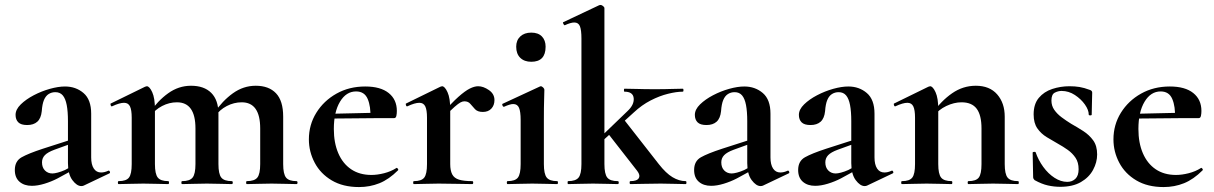

<svg xmlns="http://www.w3.org/2000/svg" viewBox="-20 -745 4912 777"><path d="M319 6Q315 8 309 8Q291 8 273 -16Q255 -40 255 -85V-255Q255 -294 250 -320Q245 -346 234 -359Q223 -372 204 -372Q189 -372 177 -364.5Q165 -357 158 -340.5Q151 -324 149 -295Q146 -266 131 -252.5Q116 -239 90 -239Q65 -239 54 -250Q43 -261 43 -280Q43 -302 64 -322.5Q85 -343 116.5 -359.5Q148 -376 182 -385.5Q216 -395 243 -395Q287 -395 318 -368.5Q349 -342 349 -285V-108Q349 -79 359.5 -63Q370 -47 389 -47Q403 -47 418 -54Q422 -56 424.5 -50.5Q427 -45 422 -43ZM109 7Q78 7 59 -9.5Q40 -26 40 -57Q40 -93 67.5 -108.5Q95 -124 153 -143L265 -179L269 -164L200 -139Q173 -129 161.5 -117Q150 -105 150 -88Q150 -67 162 -55Q174 -43 192 -43Q200 -43 213.5 -46.5Q227 -50 243 -57L298 -87L299 -70L213 -23Q188 -10 160 -1.5Q132 7 109 7Z M979 0Q976 0 976 -6Q976 -12 979 -12Q1010 -12 1021.5 -26.5Q1033 -41 1033 -81V-225Q1033 -331 958 -331Q927 -331 898 -316Q869 -301 851 -275L846 -287Q880 -337 922.5 -367.5Q965 -398 1015 -398Q1068 -398 1097 -367.5Q1126 -337 1126 -273V-81Q1126 -41 1137.5 -26.5Q1149 -12 1180 -12Q1184 -12 1184 -6Q1184 0 1180 0Q1160 0 1134 -1Q1108 -2 1079 -2Q1051 -2 1025 -1Q999 0 979 0ZM717 0Q714 0 714 -6Q714 -12 717 -12Q748 -12 759.5 -26.5Q771 -41 771 -81V-225Q771 -331 696 -331Q665 -331 636 -316Q607 -301 589 -275L584 -287Q618 -337 660.5 -367.5Q703 -398 753 -398Q806 -398 835 -369Q864 -340 864 -284V-81Q864 -41 875.5 -26.5Q887 -12 918 -12Q922 -12 922 -6Q922 0 918 0Q898 0 872 -1Q846 -2 817 -2Q789 -2 763 -1Q737 0 717 0ZM460 0Q457 0 457 -6Q457 -12 460 -12Q491 -12 502 -26.5Q513 -41 513 -81V-269Q513 -300 506 -314.5Q499 -329 482 -329Q473 -329 461 -325.5Q449 -322 434 -315Q430 -313 428 -319Q426 -325 428 -326L567 -394Q573 -396 574 -396Q585 -396 596 -372Q607 -348 607 -303V-81Q607 -41 618.5 -26.5Q630 -12 661 -12Q664 -12 664 -6Q664 0 661 0Q641 0 615 -1Q589 -2 560 -2Q532 -2 506 -1Q480 0 460 0Z M1433 12Q1368 12 1322.5 -15Q1277 -42 1253.5 -86.5Q1230 -131 1230 -181Q1230 -240 1260 -288.5Q1290 -337 1341.5 -366Q1393 -395 1458 -395Q1520 -395 1553 -368.5Q1586 -342 1586 -296Q1586 -285 1584 -276Q1582 -267 1575 -267H1479Q1481 -314 1468 -344.5Q1455 -375 1421 -375Q1381 -375 1356 -333.5Q1331 -292 1331 -223Q1331 -167 1349 -125Q1367 -83 1401 -60Q1435 -37 1483 -37Q1507 -37 1534.5 -44Q1562 -51 1584 -65Q1586 -67 1589.5 -63Q1593 -59 1591 -56Q1554 -19 1515.5 -3.5Q1477 12 1433 12ZM1296 -265 1295 -284 1514 -289V-267Z M1777 -271 1769 -284Q1808 -329 1835 -353Q1862 -377 1881 -386.5Q1900 -396 1915 -396Q1936 -396 1958.5 -380.5Q1981 -365 1981 -340Q1981 -319 1968.5 -305.5Q1956 -292 1934 -292Q1913 -292 1902.5 -303Q1892 -314 1883.5 -324.5Q1875 -335 1859 -335Q1852 -335 1843.5 -330.5Q1835 -326 1819.5 -312.5Q1804 -299 1777 -271ZM1655 0Q1652 0 1652 -6Q1652 -12 1655 -12Q1686 -12 1697 -26.5Q1708 -41 1708 -81V-269Q1708 -300 1701 -314.5Q1694 -329 1677 -329Q1668 -329 1656 -325.5Q1644 -322 1629 -315Q1625 -313 1623 -319Q1621 -325 1623 -326L1762 -394Q1768 -396 1769 -396Q1780 -396 1791 -372Q1802 -348 1802 -303V-81Q1802 -55 1810 -39.5Q1818 -24 1837.5 -18Q1857 -12 1891 -12Q1895 -12 1895 -6Q1895 0 1891 0Q1864 0 1829.5 -1Q1795 -2 1755 -2Q1727 -2 1701 -1Q1675 0 1655 0Z M2034 0Q2031 0 2031 -6Q2031 -12 2034 -12Q2065 -12 2076 -26.5Q2087 -41 2087 -81V-260Q2087 -293 2080.5 -308.5Q2074 -324 2057 -324Q2050 -324 2040.5 -321Q2031 -318 2020 -313Q2016 -312 2013.5 -318Q2011 -324 2014 -325L2165 -395Q2167 -396 2168 -396Q2173 -396 2178 -391Q2183 -386 2183 -382Q2183 -370 2182 -342Q2181 -314 2181 -262V-81Q2181 -41 2192.5 -26.5Q2204 -12 2235 -12Q2238 -12 2238 -6Q2238 0 2235 0Q2215 0 2189 -1Q2163 -2 2134 -2Q2106 -2 2080 -1Q2054 0 2034 0ZM2130 -495Q2102 -495 2085.5 -511Q2069 -527 2069 -556Q2069 -582 2085.5 -597.5Q2102 -613 2130 -613Q2158 -613 2173 -597.5Q2188 -582 2188 -556Q2188 -495 2130 -495Z M2279 0Q2277 0 2277 -6Q2277 -12 2279 -12Q2310 -12 2321.5 -26.5Q2333 -41 2333 -81V-589Q2333 -623 2327 -638.5Q2321 -654 2304 -654Q2290 -654 2266 -643Q2263 -642 2260 -648Q2257 -654 2259 -655L2405 -724Q2408 -725 2410 -725Q2415 -725 2420.5 -720.5Q2426 -716 2426 -712V-81Q2426 -41 2437.5 -26.5Q2449 -12 2480 -12Q2484 -12 2484 -6Q2484 0 2480 0Q2460 0 2434.5 -1Q2409 -2 2380 -2Q2351 -2 2325 -1Q2299 0 2279 0ZM2531 0Q2528 0 2528 -6Q2528 -12 2531 -12Q2558 -12 2565 -24Q2572 -36 2559 -53L2438 -208L2506 -260L2646 -81Q2675 -44 2701.5 -28Q2728 -12 2755 -12Q2758 -12 2758 -6Q2758 0 2755 0Q2735 0 2709 -1Q2683 -2 2654 -2Q2614 -2 2584.5 -1Q2555 0 2531 0ZM2390 -149 2384 -165 2519 -295Q2547 -321 2544.5 -347.5Q2542 -374 2507 -374Q2505 -374 2505 -380Q2505 -386 2507 -386Q2533 -386 2559.5 -385Q2586 -384 2631 -384Q2672 -384 2696.5 -385Q2721 -386 2743 -386Q2746 -386 2746 -380Q2746 -374 2743 -374Q2718 -374 2683.5 -365.5Q2649 -357 2613 -338.5Q2577 -320 2545 -290Z M3068 6Q3064 8 3058 8Q3040 8 3022 -16Q3004 -40 3004 -85V-255Q3004 -294 2999 -320Q2994 -346 2983 -359Q2972 -372 2953 -372Q2938 -372 2926 -364.5Q2914 -357 2907 -340.5Q2900 -324 2898 -295Q2895 -266 2880 -252.5Q2865 -239 2839 -239Q2814 -239 2803 -250Q2792 -261 2792 -280Q2792 -302 2813 -322.5Q2834 -343 2865.5 -359.5Q2897 -376 2931 -385.5Q2965 -395 2992 -395Q3036 -395 3067 -368.5Q3098 -342 3098 -285V-108Q3098 -79 3108.5 -63Q3119 -47 3138 -47Q3152 -47 3167 -54Q3171 -56 3173.5 -50.5Q3176 -45 3171 -43ZM2858 7Q2827 7 2808 -9.5Q2789 -26 2789 -57Q2789 -93 2816.5 -108.5Q2844 -124 2902 -143L3014 -179L3018 -164L2949 -139Q2922 -129 2910.5 -117Q2899 -105 2899 -88Q2899 -67 2911 -55Q2923 -43 2941 -43Q2949 -43 2962.5 -46.5Q2976 -50 2992 -57L3047 -87L3048 -70L2962 -23Q2937 -10 2909 -1.5Q2881 7 2858 7Z M3489 6Q3485 8 3479 8Q3461 8 3443 -16Q3425 -40 3425 -85V-255Q3425 -294 3420 -320Q3415 -346 3404 -359Q3393 -372 3374 -372Q3359 -372 3347 -364.5Q3335 -357 3328 -340.5Q3321 -324 3319 -295Q3316 -266 3301 -252.5Q3286 -239 3260 -239Q3235 -239 3224 -250Q3213 -261 3213 -280Q3213 -302 3234 -322.5Q3255 -343 3286.5 -359.5Q3318 -376 3352 -385.5Q3386 -395 3413 -395Q3457 -395 3488 -368.5Q3519 -342 3519 -285V-108Q3519 -79 3529.5 -63Q3540 -47 3559 -47Q3573 -47 3588 -54Q3592 -56 3594.5 -50.5Q3597 -45 3592 -43ZM3279 7Q3248 7 3229 -9.5Q3210 -26 3210 -57Q3210 -93 3237.5 -108.5Q3265 -124 3323 -143L3435 -179L3439 -164L3370 -139Q3343 -129 3331.5 -117Q3320 -105 3320 -88Q3320 -67 3332 -55Q3344 -43 3362 -43Q3370 -43 3383.5 -46.5Q3397 -50 3413 -57L3468 -87L3469 -70L3383 -23Q3358 -10 3330 -1.5Q3302 7 3279 7Z M3899 0Q3896 0 3896 -6Q3896 -12 3899 -12Q3930 -12 3941 -26.5Q3952 -41 3952 -81V-225Q3952 -279 3932.5 -305Q3913 -331 3871 -331Q3841 -331 3809.5 -316Q3778 -301 3759 -275L3754 -287Q3789 -337 3833 -367.5Q3877 -398 3929 -398Q3985 -398 4015.5 -363Q4046 -328 4046 -273V-81Q4046 -41 4057.5 -26.5Q4069 -12 4100 -12Q4103 -12 4103 -6Q4103 0 4100 0Q4080 0 4054 -1Q4028 -2 3999 -2Q3971 -2 3945 -1Q3919 0 3899 0ZM3630 0Q3627 0 3627 -6Q3627 -12 3630 -12Q3661 -12 3672 -26.5Q3683 -41 3683 -81V-269Q3683 -300 3676 -314.5Q3669 -329 3652 -329Q3643 -329 3631 -325.5Q3619 -322 3604 -315Q3600 -313 3598 -319Q3596 -325 3598 -326L3737 -394Q3743 -396 3744 -396Q3755 -396 3766 -372Q3777 -348 3777 -303V-81Q3777 -41 3788.5 -26.5Q3800 -12 3831 -12Q3834 -12 3834 -6Q3834 0 3831 0Q3811 0 3785 -1Q3759 -2 3730 -2Q3702 -2 3676 -1Q3650 0 3630 0Z M4235 -338Q4235 -317 4246.5 -300.5Q4258 -284 4276 -270.5Q4294 -257 4315 -244Q4340 -230 4364 -214.5Q4388 -199 4404 -177Q4420 -155 4420 -120Q4420 -88 4403.5 -57.5Q4387 -27 4354 -8Q4321 11 4271 11Q4246 11 4221 5.5Q4196 0 4167 -16Q4165 -18 4163 -21Q4161 -24 4161 -28L4159 -127Q4159 -130 4164.5 -130.5Q4170 -131 4171 -129Q4182 -97 4202 -69.5Q4222 -42 4247.5 -25.5Q4273 -9 4299 -9Q4319 -9 4332 -21.5Q4345 -34 4345 -60Q4345 -88 4332.5 -106.5Q4320 -125 4301 -138.5Q4282 -152 4262 -163Q4239 -176 4216 -190Q4193 -204 4178 -225.5Q4163 -247 4163 -282Q4163 -324 4184 -349Q4205 -374 4238.5 -385Q4272 -396 4308 -396Q4330 -396 4348.5 -393Q4367 -390 4391 -381Q4400 -378 4400 -370Q4400 -350 4399 -328.5Q4398 -307 4398 -281Q4398 -278 4392 -278Q4386 -278 4386 -281Q4386 -300 4370.5 -322Q4355 -344 4330 -360.5Q4305 -377 4276 -377Q4262 -377 4248.5 -370Q4235 -363 4235 -338Z M4689 12Q4624 12 4578.5 -15Q4533 -42 4509.5 -86.5Q4486 -131 4486 -181Q4486 -240 4516 -288.5Q4546 -337 4597.5 -366Q4649 -395 4714 -395Q4776 -395 4809 -368.5Q4842 -342 4842 -296Q4842 -285 4840 -276Q4838 -267 4831 -267H4735Q4737 -314 4724 -344.5Q4711 -375 4677 -375Q4637 -375 4612 -333.5Q4587 -292 4587 -223Q4587 -167 4605 -125Q4623 -83 4657 -60Q4691 -37 4739 -37Q4763 -37 4790.5 -44Q4818 -51 4840 -65Q4842 -67 4845.5 -63Q4849 -59 4847 -56Q4810 -19 4771.5 -3.5Q4733 12 4689 12ZM4552 -265 4551 -284 4770 -289V-267Z"/></svg>

Font: Cormorant Light
Style: Regular
Weight: 300
Designer: Christian Thalmann (Catharsis Fonts)
Foundry: Catharsis Fonts
Version: Version 4.000